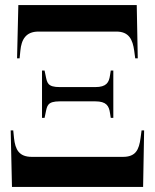

<svg xmlns="http://www.w3.org/2000/svg" viewBox="-20 -734 608 754"><path d="M47 -505H57L60 -535C64 -578 81 -610 131 -610H437C487 -610 501 -578 507 -535L511 -505H521L517 -714H52ZM145 -271H155L159 -290C165 -319 166 -336 215 -336H354C398 -336 408 -318 412 -290L415 -271H425V-457H415L412 -438C408 -410 398 -392 354 -392H215C166 -392 165 -409 159 -438L155 -457H145ZM27 0H542L546 -222H536L532 -192C526 -146 513 -118 463 -118H105C55 -118 40 -146 35 -192L32 -222H22Z"/></svg>

Font: Noto Serif Display ExtraCondensed ExtraBold
Style: Regular
Weight: 800
Width: 2
Designer: Monotype Design Team
Foundry: Monotype Imaging Inc.
Version: Version 2.009